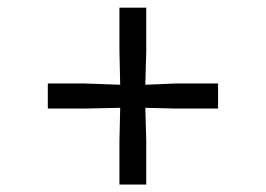

<svg xmlns="http://www.w3.org/2000/svg" viewBox="-20 -564 709 512"><path d="M298.5 -72V-187.5L300.5 -276.5L203 -274.5H107.5V-341.5H203L300.5 -338L298.5 -429.5V-543.5H370V-429.5L367.5 -338L451.5 -341.5H561.5V-274.5H451.5L367.5 -276.5L370 -187.5V-72Z"/></svg>

Font: Merriweather 60pt
Style: Regular
Weight: 400
Version: Version 2.100